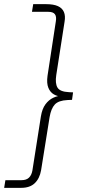

<svg xmlns="http://www.w3.org/2000/svg" viewBox="-83 -725 421 925"><path d="M-63 180 -57 143H21Q44 143 56.5 131Q69 119 73 97L114 -164Q120 -201 136 -222.5Q152 -244 173.5 -254Q195 -264 214 -264V-260Q195 -260 177 -270Q159 -280 150 -302Q141 -324 146 -360L186 -622Q190 -645 181.5 -656.5Q173 -668 150 -668H71L77 -705H139Q175 -705 196 -695.5Q217 -686 225 -667Q233 -648 228 -620L188 -363Q182 -323 194 -303Q206 -283 249 -281L269 -280L264 -244L242 -243Q199 -241 181 -221.5Q163 -202 156 -161L115 95Q108 135 84.5 157.5Q61 180 19 180Z"/></svg>

Font: Nunito Sans 12pt ExtraLight 12pt ExtraLight
Style: Italic
Weight: 250
Italic angle: -9°
Version: Version 3.101;gftools[0.9.27]